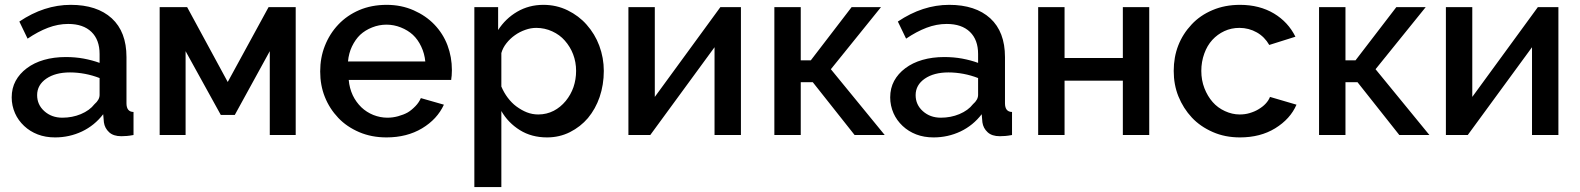

<svg xmlns="http://www.w3.org/2000/svg" viewBox="-20 -552 6460 785"><path d="M205.1 9.8Q166 9.8 134.3 -2.4Q102.5 -14.6 78.6 -37.1Q54.2 -60.1 41.5 -88.9Q27.8 -120.1 27.8 -153.8Q27.8 -191.4 43.9 -221.2Q60.1 -251 89.4 -272.9Q119.1 -295.4 159.7 -307.1Q200.2 -318.8 249 -318.8Q287.1 -318.8 321.8 -312.5Q357.9 -305.7 387.2 -294.9V-331.1Q387.2 -389.2 354 -421.4Q320.3 -454.1 258.8 -454.1Q217.3 -454.1 176.3 -438.5Q135.3 -422.9 92.8 -394L59.1 -463.9Q160.6 -532.2 269 -532.2Q376.5 -532.2 437 -477.1Q497.1 -421.9 497.1 -318.8V-129.9Q497.1 -94.7 525.9 -94.2V0Q507.3 3.4 498.5 3.9Q482.9 4.9 476.1 4.9Q443.8 4.9 426.3 -11.2Q408.2 -27.8 404.8 -51.8L401.9 -85Q366.7 -39.1 315.4 -14.6Q263.7 9.8 205.1 9.8ZM234.9 -70.8Q275.4 -70.8 310.5 -85.4Q346.7 -100.6 366.2 -126Q387.2 -144 387.2 -164.1V-232.9Q358.4 -244.1 327.6 -250Q295.9 -255.9 266.1 -255.9Q206.5 -255.9 169.4 -230.5Q131.8 -204.6 131.8 -163.1Q131.8 -124 161.1 -97.7Q190.9 -70.8 234.9 -70.8Z M911.1 -216.8 1078.1 -522.9H1189V0H1083V-342.8L939.9 -82H882.8L738.8 -342.8V0H632.8V-522.9H745.1Z M1560.1 9.8Q1499 9.8 1448.7 -11.7Q1397.5 -33.7 1363.3 -69.8Q1327.1 -107.9 1308.1 -155.8Q1289.1 -203.1 1289.1 -259.8Q1289.1 -316.4 1308.1 -364.3Q1327.6 -414.1 1363.3 -451.7Q1398.9 -489.3 1448.7 -510.7Q1499 -532.2 1561 -532.2Q1620.6 -532.2 1671.4 -509.8Q1721.2 -487.8 1755.9 -451.7Q1791.5 -414.6 1809.6 -366.7Q1827.6 -318.8 1827.6 -265.1Q1827.6 -256.3 1826.7 -242.7Q1826.2 -238.8 1825.4 -232.7Q1824.7 -226.6 1824.7 -225.1H1405.8Q1408.7 -191.4 1422.4 -162.1Q1435.5 -134.8 1457.5 -113.3Q1478.5 -93.3 1506.3 -82Q1534.7 -70.8 1564 -70.8Q1585.9 -70.8 1607.4 -76.7Q1630.4 -83 1647 -92.3Q1662.1 -101.1 1678.7 -118.2Q1692.9 -132.8 1700.7 -150.9L1794.9 -124Q1767.6 -64.5 1705.6 -27.3Q1643.6 9.8 1560.1 9.8ZM1718.8 -300.8Q1715.8 -333 1702.1 -361.8Q1688.5 -390.6 1668 -409.7Q1647.9 -428.2 1618.7 -439.9Q1590.3 -451.2 1560.1 -451.2Q1529.8 -451.2 1501.5 -439.9Q1473.1 -428.7 1452.6 -409.7Q1433.1 -391.1 1418.9 -361.8Q1405.8 -334 1402.8 -300.8Z M2216.8 9.8Q2153.3 9.8 2105.5 -20Q2057.6 -49.8 2029.8 -98.1V212.9H1919.4V-522.9H2016.6V-429.2Q2046.9 -476.1 2094.2 -503.9Q2142.6 -532.2 2201.7 -532.2Q2254.9 -532.2 2300.8 -509.8Q2346.7 -487.3 2378.4 -451.2Q2412.6 -412.6 2430.2 -365.2Q2448.7 -315.4 2448.7 -262.2Q2448.7 -205.6 2431.6 -155.3Q2415 -106.9 2383.8 -69.3Q2353.5 -33.7 2310.1 -11.7Q2267.1 9.8 2216.8 9.8ZM2180.7 -84Q2214.8 -84 2244.1 -99.1Q2271.5 -113.3 2293 -139.2Q2314 -165 2324.7 -195.8Q2335.4 -227.5 2335.4 -262.2Q2335.4 -298.3 2323.2 -330.1Q2311.5 -360.8 2289.1 -386.2Q2268.6 -409.7 2237.8 -423.8Q2207 -438 2172.4 -438Q2150.4 -438 2128.4 -430.2Q2104.5 -421.9 2085.4 -408.2Q2065.9 -394.5 2050.8 -375.5Q2035.6 -356.4 2029.8 -335V-198.2Q2040.5 -172.9 2055.7 -152.8Q2072.3 -130.9 2090.8 -117.2Q2112.8 -101.1 2133.8 -92.8Q2156.2 -84 2180.7 -84Z M2657.2 -155.8 2925.3 -522.9H3009.3V0H2901.4V-358.9L2638.7 0H2549.3V-522.9H2657.2Z M3461.9 -522.9H3582L3377 -269L3597.2 0H3474.1L3303.2 -215.8H3253.9V0H3146V-522.9H3253.9V-305.2H3294.9Z M3796.9 9.8Q3757.8 9.8 3726.1 -2.4Q3694.3 -14.6 3670.4 -37.1Q3646 -60.1 3633.3 -88.9Q3619.6 -120.1 3619.6 -153.8Q3619.6 -191.4 3635.7 -221.2Q3651.9 -251 3681.2 -272.9Q3710.9 -295.4 3751.5 -307.1Q3792 -318.8 3840.8 -318.8Q3878.9 -318.8 3913.6 -312.5Q3949.7 -305.7 3979 -294.9V-331.1Q3979 -389.2 3945.8 -421.4Q3912.1 -454.1 3850.6 -454.1Q3809.1 -454.1 3768.1 -438.5Q3727.1 -422.9 3684.6 -394L3650.9 -463.9Q3752.4 -532.2 3860.8 -532.2Q3968.3 -532.2 4028.8 -477.1Q4088.9 -421.9 4088.9 -318.8V-129.9Q4088.9 -94.7 4117.7 -94.2V0Q4099.1 3.4 4090.3 3.9Q4074.7 4.9 4067.9 4.9Q4035.6 4.9 4018.1 -11.2Q4000 -27.8 3996.6 -51.8L3993.7 -85Q3958.5 -39.1 3907.2 -14.6Q3855.5 9.8 3796.9 9.8ZM3826.7 -70.8Q3867.2 -70.8 3902.3 -85.4Q3938.5 -100.6 3958 -126Q3979 -144 3979 -164.1V-232.9Q3950.2 -244.1 3919.4 -250Q3887.7 -255.9 3857.9 -255.9Q3798.3 -255.9 3761.2 -230.5Q3723.6 -204.6 3723.6 -163.1Q3723.6 -124 3752.9 -97.7Q3782.7 -70.8 3826.7 -70.8Z M4332.5 -314.9H4570.8V-522.9H4678.7V0H4570.8V-222.2H4332.5V0H4224.6V-522.9H4332.5Z M4778.8 -262.2Q4778.8 -318.4 4797.4 -366.2Q4815.9 -413.6 4852.1 -452.1Q4886.7 -489.3 4937.5 -510.7Q4987.8 -532.2 5049.8 -532.2Q5129.4 -532.2 5189 -496.6Q5246.6 -461.9 5276.4 -401.9L5169.4 -368.2Q5150.4 -401.4 5118.7 -419.4Q5085.9 -438 5047.4 -438Q5014.2 -438 4985.8 -424.8Q4957.5 -411.6 4936.5 -388.7Q4915.5 -365.7 4903.8 -333Q4891.6 -299.3 4891.6 -262.2Q4891.6 -224.1 4904.3 -191.4Q4917 -158.7 4938 -134.8Q4958.5 -111.3 4988.3 -97.7Q5018.1 -84 5048.3 -84Q5070.3 -84 5088.4 -89.4Q5109.9 -95.7 5125 -105Q5143.1 -115.7 5154.3 -127.9Q5166.5 -140.6 5172.4 -155.8L5280.8 -124Q5255.4 -65.4 5193.4 -27.3Q5132.8 9.8 5049.8 9.8Q4988.3 9.8 4938.5 -12.2Q4887.2 -34.7 4853 -71.3Q4817.9 -108.9 4797.9 -158.2Q4778.8 -205.6 4778.8 -262.2Z M5689 -522.9H5809.1L5604 -269L5824.2 0H5701.2L5530.3 -215.8H5481V0H5373V-522.9H5481V-305.2H5522Z M5999.5 -155.8 6267.6 -522.9H6351.6V0H6243.7V-358.9L5981 0H5891.6V-522.9H5999.5Z"/></svg>

Font: Rising Sun DemiBold
Style: DemiBold
Weight: 600
Designer: Matt McInerney, Pablo Impallari, Rodrigo Fuenzalida
Foundry: Matt McInerney, Pablo Impallari, Rodrigo Fuenzalida
Version: Version 1.000